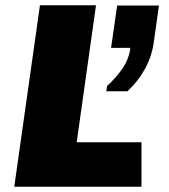

<svg xmlns="http://www.w3.org/2000/svg" viewBox="-20 -706 640 726"><path d="M34 0 131 -686H343L270 -168H515V0ZM382 -361 385 -381Q422 -415 445 -450Q468 -485 473 -525H400L423 -685H581L562 -550Q555 -495 529 -447Q503 -399 462 -361Z"/></svg>

Font: Chivo Mono Medium Black
Style: Italic
Weight: 900
Italic angle: -8.05°
Monospace: yes
Version: Version 1.008